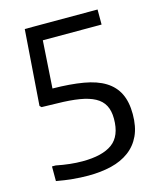

<svg xmlns="http://www.w3.org/2000/svg" viewBox="-113 -821 757 912"><g transform="rotate(-15 266.0 -364.5)"><path d="M208 11Q133 11 52 -4V-76H70Q105 -69 137 -65.5Q169 -62 199 -62Q297 -62 346 -98Q395 -134 395 -219Q395 -258 381 -284.5Q367 -311 337.5 -327Q308 -343 262.5 -350.5Q217 -358 153 -359L77 -361L69 -369L96 -740H454V-666H165L150 -433Q237 -432 301 -421Q365 -410 406 -384.5Q447 -359 467 -318Q487 -277 487 -217Q487 -155 467 -112Q447 -69 410 -41.5Q373 -14 322 -1.5Q271 11 208 11Z"/></g></svg>

Font: Encode Sans
Style: Regular
Weight: 400
Designer: Pablo Impallari, Andres Torresi
Foundry: Pablo Impallari, Andres Torresi
Version: Version 1.000; ttfautohint (v1.00) -l 8 -r 50 -G 200 -x 14 -